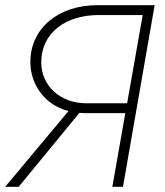

<svg xmlns="http://www.w3.org/2000/svg" viewBox="-35 -720 636 740"><path d="M398 0H439L561 -700H339C194 -700 82 -614 82 -481C82 -400 132 -317 229 -292L-15 0H37L271 -285L293 -284H448ZM124 -479C124 -596 221 -662 345 -662H515L455 -322H297C197 -322 124 -390 124 -479Z"/></svg>

Font: Fixel Text 20240404 ExtraLight
Style: Italic
Weight: 200
Width: 4
Italic angle: -10°
Designer: AlfaBravo + MacPaw
Foundry: Kyrylo Tkachov, Marchela Mozhyna, Serhii Makarenko, Maria Weinstein, Zakhar Kryvoshyya
Version: Version 1.211;Glyphs 3.2 (3225)